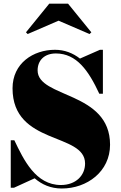

<svg xmlns="http://www.w3.org/2000/svg" viewBox="-20 -1038 674 1072"><path d="M307 -922.5 480 -848 490 -857.5 360 -1017.5H255L125 -857.5L134.5 -848ZM58.5 10 173.5 -42.5C214 -7.5 263 14.5 325 14.5C466 14.5 594.5 -80 594.5 -230C594.5 -530 190 -489.5 190 -645C190 -701.5 228.5 -739.5 292 -739.5C408 -739.5 474.5 -643.5 534.5 -514.5H554.5V-760H538L426.5 -711C386.5 -742 340 -760 287 -760C166 -760 50 -685 50 -545C50 -225 455 -300 455 -125C455 -58.5 403.5 -5 320 -5C179 -5 112 -146 60 -255H40V10Z"/></svg>

Font: Bodoni* 11pt Fatface
Style: Regular
Weight: 900
Version: Version 2.3